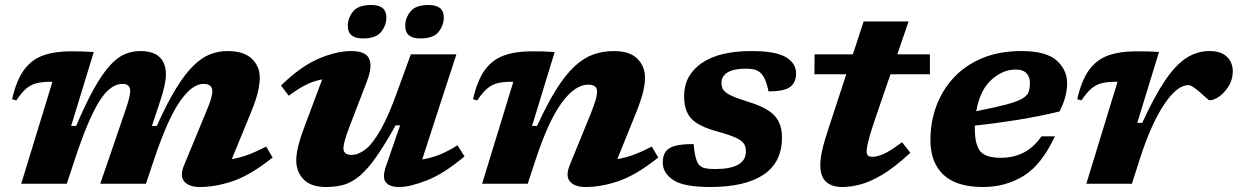

<svg xmlns="http://www.w3.org/2000/svg" viewBox="-20 -736 4958 769"><path d="M1072 -105Q982.5 -34 912.5 -10.5Q842.5 13 781 13Q737.5 13 718.2 -8.8Q699 -30.5 717.5 -75L805 -286.5Q821 -324.5 825.8 -342.2Q830.5 -360 830.5 -369.5Q830.5 -400 795 -400Q749.5 -400 701 -330.5Q652.5 -261 599 -103L564.5 0H381.5L479.5 -285.5Q493 -325 497.2 -343Q501.5 -361 501.5 -371.5Q501.5 -400 470.5 -400Q421 -400 376.8 -328.8Q332.5 -257.5 280 -98.5L247.5 0H65L190 -408.5H183.5Q150.5 -408.5 127.5 -403Q104.5 -397.5 85.5 -381.5Q66.5 -365.5 45.5 -334L28.5 -338.5Q45.5 -414 76 -455.8Q106.5 -497.5 153 -514Q199.5 -530.5 264 -530.5Q290.5 -530.5 308.8 -530Q327 -529.5 355.5 -527.5L265 -231.5H285Q325 -325.5 358.5 -384.5Q392 -443.5 421.8 -475.5Q451.5 -507.5 480.8 -519.5Q510 -531.5 542 -531.5Q594 -531.5 619.2 -507.2Q644.5 -483 644.5 -438.5Q644.5 -399 622 -332.5L588.5 -231.5H608Q648.5 -322 684.5 -380.8Q720.5 -439.5 754.2 -472.5Q788 -505.5 821.5 -518.5Q855 -531.5 891 -531.5Q956.5 -531.5 988.5 -500.8Q1020.5 -470 1020.5 -424.5Q1020.5 -401.5 1013.2 -369Q1006 -336.5 984.5 -284L908.5 -99Q937 -103 969.8 -114.8Q1002.5 -126.5 1046 -149Z M1526 -70.5 1582.5 -234H1564.5Q1520.5 -155 1485.8 -106Q1451 -57 1420.2 -31.2Q1389.5 -5.5 1357.5 3.8Q1325.5 13 1286 13Q1225.5 13 1196 -17.5Q1166.5 -48 1166.5 -94Q1166.5 -116 1174 -148.8Q1181.5 -181.5 1203 -238L1270.5 -418Q1235 -411.5 1203.2 -395.2Q1171.5 -379 1136.5 -352.5L1105.5 -393.5Q1184 -470 1255.8 -500.8Q1327.5 -531.5 1387 -531.5Q1444.5 -531.5 1458.5 -501Q1472.5 -470.5 1449.5 -410L1378.5 -225.5Q1365.5 -190.5 1360.5 -171.8Q1355.5 -153 1355.5 -142.5Q1355.5 -115.5 1388 -115.5Q1414 -115.5 1442.8 -137Q1471.5 -158.5 1504.8 -216.5Q1538 -274.5 1576.5 -384L1625.5 -518.5H1808L1671 -97.5Q1704.5 -102.5 1738.5 -115.8Q1772.5 -129 1812.5 -154L1840.5 -109.5Q1756 -39 1688.5 -13Q1621 13 1579 13Q1540 13 1525 -6.2Q1510 -25.5 1526 -70.5ZM1433.5 -582Q1373 -582 1373 -632.5Q1373 -663.5 1393.8 -689.8Q1414.5 -716 1467.5 -716Q1527.5 -716 1527.5 -666Q1527.5 -635 1506.8 -608.5Q1486 -582 1433.5 -582ZM1663 -582Q1603 -582 1603 -632.5Q1603 -663.5 1623.8 -689.8Q1644.5 -716 1697 -716Q1757.5 -716 1757.5 -666Q1757.5 -635 1736.8 -608.5Q1716 -582 1663 -582Z M1891.5 -334 1874.5 -338.5Q1891.5 -414 1922 -455.8Q1952.5 -497.5 1999 -514Q2045.5 -530.5 2110 -530.5Q2136.5 -530.5 2154.8 -530Q2173 -529.5 2201.5 -527.5L2111 -231.5H2131Q2172 -321 2209 -379.5Q2246 -438 2282.2 -471.2Q2318.5 -504.5 2357 -518Q2395.5 -531.5 2439 -531.5Q2502 -531.5 2532.8 -500.8Q2563.5 -470 2563.5 -424.5Q2563.5 -401.5 2556 -369Q2548.5 -336.5 2527.5 -284L2452.5 -99Q2481 -103 2514 -114.8Q2547 -126.5 2590.5 -149L2616.5 -105Q2527 -34 2457.2 -10.5Q2387.5 13 2325.5 13Q2282 13 2263 -8.8Q2244 -30.5 2262 -75L2347 -283Q2362 -321.5 2366.8 -339.5Q2371.5 -357.5 2371.5 -369Q2371.5 -397 2336.5 -397Q2282.5 -397 2229.2 -323.5Q2176 -250 2126 -98.5L2093.5 0H1911L2036 -408.5H2029.5Q1996.5 -408.5 1973.5 -403Q1950.5 -397.5 1931.5 -381.5Q1912.5 -365.5 1891.5 -334Z M2758 -159Q2764 -92 2780.5 -75Q2790.5 -65 2805.2 -62Q2820 -59 2844.5 -59Q2967.5 -59 2967.5 -129.5Q2967.5 -148 2959.2 -160.8Q2951 -173.5 2926.2 -184.8Q2901.5 -196 2852.5 -209.5Q2779 -229.5 2749.5 -260.2Q2720 -291 2720 -351.5Q2720 -434 2789.8 -482.8Q2859.5 -531.5 2989.5 -531.5Q3086 -531.5 3127.2 -507.2Q3168.5 -483 3168.5 -441.5Q3168.5 -406 3145 -388Q3121.5 -370 3058 -370Q3046.5 -427.5 3025 -445Q3014 -454.5 3000.8 -457.8Q2987.5 -461 2968.5 -461Q2918 -461 2893.8 -445.8Q2869.5 -430.5 2869.5 -404Q2869.5 -388 2876.8 -376.5Q2884 -365 2907.8 -353.5Q2931.5 -342 2980.5 -327Q3054.5 -304 3083.2 -271.8Q3112 -239.5 3112 -185Q3112 -86 3038.2 -36.5Q2964.5 13 2824 13Q2718.5 13 2676.5 -15Q2634.5 -43 2634.5 -85Q2634.5 -110 2644.5 -126.5Q2654.5 -143 2681 -151Q2707.5 -159 2758 -159Z M3481 -247.5Q3462.5 -192 3456.8 -166.8Q3451 -141.5 3451 -130.5Q3451 -116.5 3457 -112.2Q3463 -108 3475 -108Q3490.5 -108 3516 -118Q3541.5 -128 3593 -166.5L3626 -124Q3562 -64.5 3512 -35.2Q3462 -6 3423.2 3.5Q3384.5 13 3355 13Q3311 13 3288.2 -8.2Q3265.5 -29.5 3265.5 -75.5Q3265.5 -100.5 3273.5 -136Q3281.5 -171.5 3299.5 -225L3369.5 -438.5H3242L3242.5 -518.5H3396L3439 -650H3619L3574 -518.5H3704.5V-438.5H3546.5Z M4205 -190Q4152.5 -76.5 4080.2 -31.8Q4008 13 3917.5 13Q3811 13 3758.8 -36Q3706.5 -85 3706.5 -175Q3706.5 -247 3730.2 -311.2Q3754 -375.5 3800.2 -425.2Q3846.5 -475 3914.5 -503.2Q3982.5 -531.5 4070.5 -531.5Q4169.5 -531.5 4211.8 -494Q4254 -456.5 4254 -403Q4254 -377 4246.8 -348.5Q4239.5 -320 4223.5 -289.5Q4140.5 -269.5 4053.2 -255.5Q3966 -241.5 3884.5 -233Q3884.5 -227.5 3884.5 -221.5Q3884.5 -154.5 3907 -129.2Q3929.5 -104 3988.5 -104Q4037 -104 4077.5 -123.5Q4118 -143 4151.5 -190ZM4048 -457.5Q3996 -457.5 3950.5 -416.2Q3905 -375 3890 -290.5Q3968 -306 4011.8 -317.8Q4055.5 -329.5 4075.2 -341.5Q4095 -353.5 4100 -368.2Q4105 -383 4105 -404Q4105 -428.5 4091 -443Q4077 -457.5 4048 -457.5Z M4456 -408.5H4449.5Q4416.5 -408.5 4393.5 -403Q4370.5 -397.5 4351.5 -381.5Q4332.5 -365.5 4311.5 -334L4294.5 -338.5Q4311.5 -414 4342 -455.8Q4372.5 -497.5 4419 -514Q4465.5 -530.5 4530 -530.5Q4561.5 -530.5 4580 -530Q4598.5 -529.5 4622 -527.5L4535 -244H4555Q4603.5 -350.5 4646.5 -413.8Q4689.5 -477 4732.2 -504.2Q4775 -531.5 4823.5 -531.5Q4871 -531.5 4894.2 -508.5Q4917.5 -485.5 4917.5 -450Q4917.5 -418.5 4901.8 -392.2Q4886 -366 4864.2 -350.2Q4842.5 -334.5 4824 -334.5Q4821.5 -334.5 4810 -345Q4798.5 -355.5 4786 -366.5Q4773.5 -377.5 4760.8 -386.2Q4748 -395 4740 -395Q4693.5 -395 4641.8 -316.5Q4590 -238 4546.5 -103L4513.5 0H4331Z"/></svg>

Font: Newsreader 6pt
Style: Bold Italic
Weight: 700
Italic angle: -17°
Designer: Hugues Gentile
Foundry: Production Type
Version: Version 1.003; ttfautohint (v1.8.3)